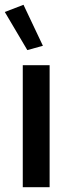

<svg xmlns="http://www.w3.org/2000/svg" viewBox="-54 -781 267 801"><path d="M41 0V-509H153V0ZM60 -572 -34 -731 44 -761 125 -590Z"/></svg>

Font: Special Gothic Condensed Medium
Style: Regular
Weight: 500
Width: 3
Designer: Alistair McCready
Foundry: Monolith
Version: Version 1.000; ttfautohint (v1.8.4.7-5d5b)